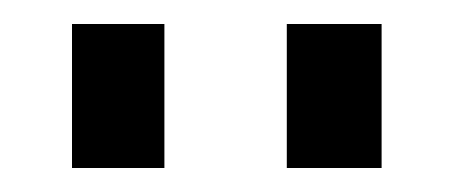

<svg xmlns="http://www.w3.org/2000/svg" viewBox="-20 -751 378 160"><path d="M40 -611V-731H117V-611ZM219 -611V-731H298V-611Z"/></svg>

Font: Hubot Sans Condensed ExtraLight
Style: Regular
Weight: 400
Version: Version 2.000